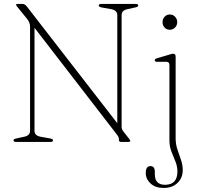

<svg xmlns="http://www.w3.org/2000/svg" viewBox="-20 -720 1003 974"><path d="M249 -8.5Q249 0 236.5 0H61Q48.5 0 48.5 -8.5Q48.5 -14.5 62 -17.5L103.5 -26.5Q132.5 -32.5 132.5 -56.5V-585.5Q132.5 -606 115.5 -626.5L68 -685Q61.5 -692.5 61.5 -695.5Q61.5 -700 69.5 -700H94.5Q106.5 -700 117 -686L575 -95V-643.5Q575 -667.5 544.5 -673.5L494 -682.5Q481 -685.5 481 -691.5Q481 -700 493 -700H668.5Q681 -700 681 -691.5Q681 -685.5 667.5 -682.5L626.5 -673.5Q597 -667.5 597 -643.5V-76Q597 -68.5 599.5 -63.5Q602 -58.5 606 -53L633 -18.5Q641 -9 641 -5Q641 0 631 0H594Q583.5 0 583.5 -9Q583.5 -18 581.5 -23.8Q579.5 -29.5 571 -40L155 -579V-56.5Q155 -32.5 185 -26.5L235.5 -17.5Q249 -14.5 249 -8.5ZM841 -569Q825.5 -569 815 -580.2Q804.5 -591.5 804.5 -607.5Q804.5 -624 815.2 -635.2Q826 -646.5 841 -646.5Q857.5 -646.5 868.2 -635Q879 -623.5 879 -608Q879 -591.5 868 -580.2Q857 -569 841 -569ZM871 -18.5Q871 11.5 880 38.2Q889 65 898 90.8Q907 116.5 907 143Q907 183 880.2 208.2Q853.5 233.5 810.5 233.5Q768.5 233.5 744 211Q719.5 188.5 719.5 157.5Q719.5 122.5 743.5 122.5Q765.5 122.5 765.5 152.5V164.5Q765.5 217.5 818 217.5Q880 216.5 880 150Q880 123.5 869.8 99Q859.5 74.5 849.5 48.5Q839.5 22.5 839.5 -7V-389.5Q839.5 -406.5 824.5 -406.5H776.5Q765 -406.5 765 -414Q765 -421 776.5 -424.5L836 -442Q843.5 -444.5 849 -446Q854.5 -447.5 858 -447.5Q871 -447.5 871 -433Z"/></svg>

Font: Fraunces 72pt Soft Thin
Style: Regular
Weight: 100
Version: Version 1.000;[b76b70a41]